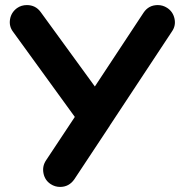

<svg xmlns="http://www.w3.org/2000/svg" viewBox="-20 -737 729 757"><path d="M639 -706Q662 -691 668 -663.5Q674 -636 658 -613L413 -242V-243Q413 -242 413 -242Q413 -242 413 -241H412Q412 -241 411.5 -240.5Q411 -240 411 -240Q411 -240 411.5 -240.5Q412 -241 412 -241L413 -242Q413 -242 413 -242Q413 -242 413 -241.5Q413 -241 412 -241V-240Q411 -239 411 -238Q410 -238 410 -237L273 -30Q252 0 217 0Q197 0 180 -11Q157 -26 151.5 -53.5Q146 -81 161 -104L275 -276L32 -611Q15 -633 19.5 -660.5Q24 -688 47 -705Q64 -717 86 -717Q120 -717 140 -690L354 -396L546 -687Q566 -717 602 -717Q622 -717 639 -706Z"/></svg>

Font: Multiround Pro
Style: Regular
Weight: 400
Designer: Ivan Filipov, Sasha Pavljenko
Version: Version 1.005;Fontself Maker 3.5.4